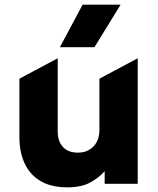

<svg xmlns="http://www.w3.org/2000/svg" viewBox="-20 -787 678 822"><path d="M268.1 15Q198.4 15 152.9 -12.2Q107.5 -39.4 85.3 -87.7Q63.1 -136 63.1 -199.8V-450L227.1 -537.5V-224.2Q227.1 -182.2 249.4 -157.9Q271.6 -133.5 314.1 -133.5Q341.5 -133.5 362.2 -145.7Q382.9 -157.9 394.2 -179.4Q405.6 -201 405.6 -229.5V-450L569.6 -537.5V0H428.1V-54Q403.6 -26.2 366.1 -5.6Q328.5 15 268.1 15ZM236.6 -585 333.6 -767H496.4L384.4 -585Z"/></svg>

Font: Geologica-Sharp
Style: Regular
Weight: 100
Designer: Sindre Bremnes, Frode Helland
Foundry: Monokrom Skriftforlag AS
Version: Version 1.010;gftools[0.9.28]